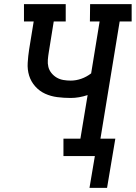

<svg xmlns="http://www.w3.org/2000/svg" viewBox="-20 -755 657 929"><path d="M498 154H413L439 0H287V-84H369L404 -295Q383 -288 362.5 -284.5Q342 -281 322 -281Q289 -281 257.5 -285Q226 -289 198.5 -301.5Q171 -314 150.5 -337Q130 -360 121 -389Q112 -418 114 -451Q116 -484 121 -516L143 -651H96V-735H298V-651H240L216 -502Q213 -484 211.5 -466Q210 -448 214 -431.5Q218 -415 229 -401.5Q240 -388 254.5 -379.5Q269 -371 286.5 -368Q304 -365 322 -365Q348 -365 373.5 -374Q399 -383 421 -400L462 -651H415L416 -735H617V-651H559L466 -84H538Z"/></svg>

Font: Iosevka HT Medium Extended
Style: Italic
Weight: 500
Width: 7
Italic angle: -9°
Monospace: yes
Designer: Belleve Invis
Foundry: Belleve Invis
Version: Version 32.3.0; ttfautohint (v1.8.4)